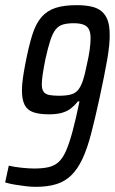

<svg xmlns="http://www.w3.org/2000/svg" viewBox="-20 -716 445 744"><path d="M118 8Q101 8 79.5 5.5Q58 3 37.5 -0.5Q17 -4 0 -9L14 -74Q35 -69 63.5 -66Q92 -63 113 -63Q146 -63 169 -68.5Q192 -74 208 -89Q224 -104 236.5 -133Q249 -162 261.5 -208.5Q274 -255 288 -323H282Q270 -308 255.5 -296.5Q241 -285 220.5 -279Q200 -273 170 -273Q133 -273 109.5 -281Q86 -289 75.5 -309.5Q65 -330 65 -366Q65 -386 68.5 -411.5Q72 -437 78 -468Q91 -536 105 -580.5Q119 -625 141 -650Q163 -675 195.5 -685.5Q228 -696 277 -696Q310 -696 334.5 -690.5Q359 -685 374.5 -671.5Q390 -658 397.5 -636.5Q405 -615 405 -583Q406 -546 395.5 -485.5Q385 -425 365 -333Q348 -255 333 -197.5Q318 -140 299.5 -100.5Q281 -61 256.5 -37Q232 -13 198.5 -2.5Q165 8 118 8ZM209 -345Q237 -345 255 -350Q273 -355 283.5 -368.5Q294 -382 301.5 -404.5Q309 -427 316 -463Q324 -497 327.5 -523Q331 -549 331 -567Q331 -590 324.5 -602.5Q318 -615 303.5 -620.5Q289 -626 266 -626Q241 -626 224 -621Q207 -616 195.5 -601.5Q184 -587 175 -559.5Q166 -532 156 -487Q149 -452 145.5 -428.5Q142 -405 142 -389Q142 -370 149 -360.5Q156 -351 170.5 -348Q185 -345 209 -345Z"/></svg>

Font: Saira Condensed
Style: Italic
Weight: 400
Width: 3
Italic angle: -12°
Designer: Hector Gatti with collaboration of the Omnibus-Type team
Foundry: Omnibus-Type
Version: Version 1.100